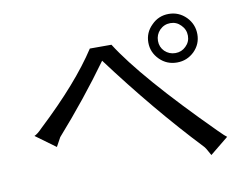

<svg xmlns="http://www.w3.org/2000/svg" viewBox="-74 -850 1148 884"><g transform="rotate(-10 500.0 -408.0)"><path d="M695 -631Q695 -660 715 -681Q736 -702 765 -702Q794 -702 814 -681Q835 -660 835 -631Q835 -602 814 -582Q794 -562 765 -562Q736 -562 715 -582Q695 -602 695 -631ZM765 -518Q812 -518 846 -551Q879 -584 879 -630Q879 -677 846 -711Q812 -745 765 -745Q717 -745 684 -711Q650 -678 650 -631Q650 -585 684 -551Q717 -518 765 -518ZM895 -175Q588 -482 481 -651H380Q286 -506 97 -329Q74 -305 59 -299L152 -231L175 -273Q312 -428 426 -586Q620 -326 818 -116Q826 -109 846 -71L932 -141Q925 -145 895 -175Z"/></g></svg>

Font: Sawarabi Gothic
Style: Regular
Weight: 400
Designer: mshio (mshio@users.sourceforge.jp)
Version: Version 20141215